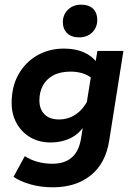

<svg xmlns="http://www.w3.org/2000/svg" viewBox="-20 -617 577 818"><path d="M205.8 181Q153.6 181 109.5 168.4Q65.3 155.7 37.6 136.4L85.8 48.2Q110.8 64.6 140.9 72.6Q171 80.6 203.4 80.6Q254.4 80.6 285 54.7Q315.7 28.8 324.9 -24.8L336.9 -98.9L344.7 -89.1Q318.9 -47.2 280.7 -28.6Q242.6 -10 196.4 -10Q145.8 -10 108.5 -32.3Q71.1 -54.6 50.4 -92.6Q29.6 -130.6 29.6 -177.6Q29.6 -248.4 58.9 -300.3Q88.2 -352.2 138.8 -381.1Q189.4 -410 251.8 -410Q301 -410 336.9 -394.3Q372.8 -378.5 395.5 -347.8L384.2 -334.4L394.8 -400H505.8L445.4 -18.7Q430.1 79.2 366.5 130.1Q302.9 181 205.8 181ZM230.7 -108.1Q272.3 -108.1 304.2 -130.6Q336 -153 356 -193.1L345.2 -152.6L370.2 -308.1L369.4 -284.8Q354.9 -297.3 331.7 -304.6Q308.4 -311.9 281.3 -311.9Q236.5 -311.9 206.8 -295.8Q177.2 -279.8 162.5 -252Q147.8 -224.2 147.8 -189.8Q147.8 -152 169.4 -130.1Q191.1 -108.1 230.7 -108.1ZM317.1 -457.8Q284.4 -457.8 266.1 -475.7Q247.8 -493.7 247.8 -522.8Q247.8 -554.2 269.5 -575.7Q291.2 -597.1 326.1 -597.1Q359 -597.1 376.7 -579.7Q394.4 -562.2 394.4 -532.4Q394.4 -500.4 373.2 -479.1Q352 -457.8 317.1 -457.8Z"/></svg>

Font: Rokkitt SemiBold
Style: Italic
Weight: 600
Italic angle: -9°
Designer: Vernon Adams
Foundry: Vernon Adams
Version: Version 3.103